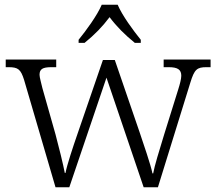

<svg xmlns="http://www.w3.org/2000/svg" viewBox="-20 -786 906 806"><path d="M310 -619V-606H335C378 -641 410 -674 440 -714C470 -674 503 -641 546 -606H571V-619C540 -657 493 -721 474 -766H407C388 -721 341 -657 310 -619ZM81 -451 213 0H271L427 -460L583 0H643L779 -439C796 -495 807 -504 847 -504H864V-536H667V-504H688C727 -504 741 -493 741 -468C741 -455 735 -432 728 -410L669 -221C647 -149 629 -91 623 -58H620C613 -94 582 -183 566 -231L462 -534H412L304 -220C287 -171 261 -93 255 -60H252C246 -93 226 -174 213 -222L158 -416C154 -434 146 -461 146 -472C146 -496 159 -504 196 -504H216V-536H4V-504H16C56 -504 67 -495 81 -451Z"/></svg>

Font: Noto Serif Light
Style: Regular
Weight: 300
Designer: Monotype Design Team
Foundry: Monotype Imaging Inc.
Version: Version 2.013